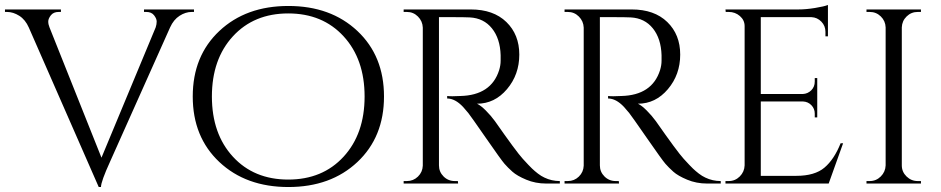

<svg xmlns="http://www.w3.org/2000/svg" viewBox="-30 -738 3782 772"><path d="M549 -700H750V-690H741Q716 -690 692 -674.5Q668 -659 654 -628L413 -89Q376 -8 376 14H367L86 -627Q72 -659 47.5 -674.5Q23 -690 -2 -690H-10V-700H215V-690H206Q185 -690 174.5 -676.5Q164 -663 164 -651.5Q164 -640 169 -628L378 -104L596 -628Q600 -640 600 -651.5Q600 -663 589.5 -676.5Q579 -690 558 -690H549Z M852 -613.5Q959 -714 1129.5 -714Q1300 -714 1407 -613.5Q1514 -513 1514 -350Q1514 -187 1407 -86.5Q1300 14 1129.5 14Q959 14 852 -86.5Q745 -187 745 -350Q745 -513 852 -613.5ZM906.5 -108Q991 -16 1129 -16Q1267 -16 1351.5 -108Q1436 -200 1436 -350Q1436 -500 1351.5 -592Q1267 -684 1129 -684Q991 -684 906.5 -592Q822 -500 822 -350Q822 -200 906.5 -108Z M1799 -669H1735V-73Q1735 -47 1753.5 -28.5Q1772 -10 1799 -10H1811L1812 0H1593V-10H1606Q1632 -10 1650.5 -28Q1669 -46 1670 -72V-627Q1669 -653 1650.5 -671.5Q1632 -690 1606 -690H1593V-700H1863Q1954 -700 2006 -649.5Q2058 -599 2058 -518.5Q2058 -438 2008.5 -379.5Q1959 -321 1888 -321Q1903 -314 1923.5 -293.5Q1944 -273 1960 -251Q2046 -128 2072 -99.5Q2098 -71 2109 -60.5Q2120 -50 2133 -40Q2146 -30 2159 -24Q2188 -10 2221 -10V0H2166Q2123 0 2086 -15.5Q2049 -31 2030.5 -47.5Q2012 -64 1998.5 -79.5Q1985 -95 1924 -183Q1863 -271 1853 -283.5Q1843 -296 1832 -308Q1800 -342 1768 -342V-352Q1776 -351 1789 -351Q1802 -351 1821 -352Q1945 -355 1977 -456Q1983 -476 1983 -493.5Q1983 -511 1983 -516Q1981 -583 1948 -624Q1915 -665 1859 -668Q1835 -669 1799 -669Z M2446 -669H2382V-73Q2382 -47 2400.5 -28.5Q2419 -10 2446 -10H2458L2459 0H2240V-10H2253Q2279 -10 2297.5 -28Q2316 -46 2317 -72V-627Q2316 -653 2297.5 -671.5Q2279 -690 2253 -690H2240V-700H2510Q2601 -700 2653 -649.5Q2705 -599 2705 -518.5Q2705 -438 2655.5 -379.5Q2606 -321 2535 -321Q2550 -314 2570.5 -293.5Q2591 -273 2607 -251Q2693 -128 2719 -99.5Q2745 -71 2756 -60.5Q2767 -50 2780 -40Q2793 -30 2806 -24Q2835 -10 2868 -10V0H2813Q2770 0 2733 -15.5Q2696 -31 2677.5 -47.5Q2659 -64 2645.5 -79.5Q2632 -95 2571 -183Q2510 -271 2500 -283.5Q2490 -296 2479 -308Q2447 -342 2415 -342V-352Q2423 -351 2436 -351Q2449 -351 2468 -352Q2592 -355 2624 -456Q2630 -476 2630 -493.5Q2630 -511 2630 -516Q2628 -583 2595 -624Q2562 -665 2506 -668Q2482 -669 2446 -669Z M2900 -10Q2926 -10 2944.5 -28.5Q2963 -47 2964 -73V-633Q2964 -657 2945 -673.5Q2926 -690 2900 -690H2888L2887 -700H3180Q3211 -700 3247.5 -706Q3284 -712 3299 -718V-592H3289V-610Q3289 -634 3272.5 -651Q3256 -668 3233 -669H3029V-360H3198Q3218 -361 3232 -375Q3246 -389 3246 -410V-424H3256V-266H3246V-281Q3246 -301 3232.5 -315Q3219 -329 3199 -330H3029V-31H3172Q3246 -31 3285 -64Q3324 -97 3350 -162H3360L3302 0H2887V-10Z M3467 -10Q3493 -10 3511.5 -28.5Q3530 -47 3531 -73V-628Q3530 -654 3511.5 -672Q3493 -690 3467 -690H3454V-700H3673V-690H3660Q3634 -690 3615.5 -672Q3597 -654 3596 -628V-73Q3596 -47 3615 -28.5Q3634 -10 3660 -10H3673V0H3454V-10Z"/></svg>

Font: Cinzel Decorative
Style: Regular
Weight: 400
Designer: Natanael Gama
Version: Version 1.001;PS 001.001;hotconv 1.0.56;makeotf.lib2.0.21325